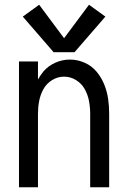

<svg xmlns="http://www.w3.org/2000/svg" viewBox="-20 -789 540 809"><path d="M206 -569 76 -719 145 -769 250 -628 355 -769 424 -719 294 -569ZM60 0V-530H140V-454Q150 -472 163 -488Q184 -512 213.5 -525Q243 -538 275 -538Q306 -538 336 -525Q366 -512 386.5 -487.5Q407 -463 419 -433.5Q431 -404 435.5 -373Q440 -342 440 -310V0H360V-310Q360 -337 355 -363.5Q350 -390 337 -413.5Q324 -437 300.5 -451.5Q277 -466 250 -466Q223 -466 199.5 -451.5Q176 -437 163 -413.5Q150 -390 145 -363.5Q140 -337 140 -310V0Z"/></svg>

Font: Iosevka SS01
Style: Regular
Weight: 400
Monospace: yes
Designer: Belleve Invis
Foundry: Belleve Invis
Version: 2.3.3; ttfautohint (v1.8.3)